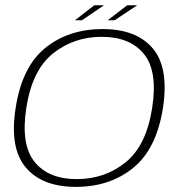

<svg xmlns="http://www.w3.org/2000/svg" viewBox="-20 -706 713 730"><path d="M268.5 4.5Q140 4.5 77.8 -69.5Q15.5 -143.5 39.5 -295.5Q63.5 -452 152.2 -523.8Q241 -595.5 370 -595.5Q499 -595.5 561 -521.8Q623 -448 599.5 -295.5Q575 -139.5 486.2 -67.5Q397.5 4.5 268.5 4.5ZM271.5 -25Q378.5 -25 457.5 -88.8Q536.5 -152.5 558.5 -295.5Q580.5 -435.5 527.2 -500.8Q474 -566 367 -566Q260.5 -566 181.2 -502.5Q102 -439 80 -295.5Q58.5 -155.5 111.8 -90.2Q165 -25 271.5 -25ZM389.5 -629 463.5 -686H501.5L416 -629ZM265 -629 338.5 -686H375.5L291.5 -629Z"/></svg>

Font: Anybody ExtraExpanded ExtraLight
Style: Italic
Weight: 200
Width: 8
Italic angle: -10°
Designer: Tyler Finck
Foundry: Etcetera Type Company
Version: Version 1.010; ttfautohint (v1.8.3) -l 8 -r 50 -G 200 -x 14 